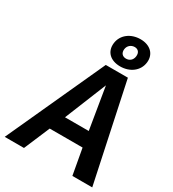

<svg xmlns="http://www.w3.org/2000/svg" viewBox="-211 -999 1004 1113"><g transform="rotate(30 291.0 -442.0)"><path d="M425 -786C422 -758 402 -744 380 -744C357 -744 341 -759 344 -786C347 -812 368 -828 391 -828C413 -828 428 -813 425 -786ZM497 -786C504 -845 462 -884 398 -884C333 -884 281 -845 274 -786C267 -726 308 -688 373 -688C437 -688 490 -726 497 -786ZM357 -552 403 -273H244ZM584 0 445 -654H297L-2 0H127L200 -172H420L451 0Z"/></g></svg>

Font: Falling Sky
Style: MedObl
Weight: 500
Designer: Paul D. Hunt
Foundry: Adobe Systems Incorporated
Version: Version 1.02